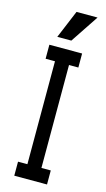

<svg xmlns="http://www.w3.org/2000/svg" viewBox="-134 -923 536 968"><g transform="rotate(15 134.5 -439.5)"><path d="M219.7 -683.6V-610.4H170.9V-73.2H219.7V0H48.8V-73.2H97.7V-610.4H48.8V-683.6ZM77.1 -732.4 138.2 -878.9H248L150.4 -732.4Z"/></g></svg>

Font: Saniretro
Style: Regular
Weight: 400
Designer: Jayvee D. Enaguas (Grand Chaos)
Version: Version 1.0 - 6/10/2013